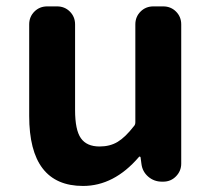

<svg xmlns="http://www.w3.org/2000/svg" viewBox="-20 -580 677 613"><path d="M245.1 13.7Q73.2 13.7 73.2 -210V-502Q73.2 -526.4 89.8 -543Q106.4 -559.6 130.9 -559.6H162.1Q186.5 -559.6 203.1 -543Q219.7 -526.4 219.7 -502V-228.5Q219.7 -165 238.3 -138.7Q256.8 -112.3 297.9 -112.3Q331.1 -112.3 355.5 -127Q379.9 -141.6 407.2 -176.8Q412.1 -181.6 412.1 -189.5V-502Q412.1 -526.4 428.7 -543Q445.3 -559.6 469.7 -559.6H501Q525.4 -559.6 542 -543Q558.6 -526.4 558.6 -502V-57.6Q558.6 -34.2 542 -17.1Q525.4 0 501 0H497.1Q471.7 0 453.1 -16.1Q434.6 -32.2 431.6 -56.6L428.7 -78.1Q427.7 -80.1 425.8 -80.1Q423.8 -80.1 422.9 -78.1Q343.8 13.7 245.1 13.7Z"/></svg>

Font: Gen Jyuu Gothic P Bold
Style: Bold
Weight: 700
Designer: [Source Han Sans]
Ryoko NISHIZUKA  (kana & ideographs); Paul D. Hunt (Latin, Greek & Cyrillic); Wenlong ZHANG  (bopomofo
Version: Version 1.002.20150607